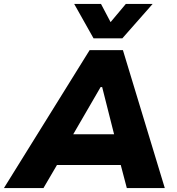

<svg xmlns="http://www.w3.org/2000/svg" viewBox="-59 -961 904 981"><path d="M-39 0 399 -705H569L783 0H589L538 -194L601 -118H188L276 -193L163 0ZM455 -516 292 -235 274 -275H566L534 -235L463 -516ZM419 -765 320 -941H457L506 -848L584 -941H721L566 -765Z"/></svg>

Font: Nunito Sans 6pt Black
Style: Italic
Weight: 900
Italic angle: -9°
Version: Version 3.101;gftools[0.9.27]